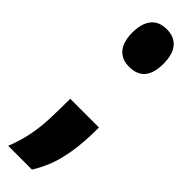

<svg xmlns="http://www.w3.org/2000/svg" viewBox="-255 -527 652 652"><g transform="rotate(45 70.5 -201.5)"><path d="M-20 129Q-2 83 5.5 43Q13 3 14.5 -39.5Q16 -82 16 -133H154Q154 -61 145.5 -11Q137 39 123 72.5Q109 106 94 129ZM81 -351Q44 -351 25 -374.5Q6 -398 6 -441Q6 -485 25 -508.5Q44 -532 81 -532Q118 -532 137 -508.5Q156 -485 156 -441Q156 -351 81 -351Z"/></g></svg>

Font: Bricolage Grotesque Condensed ExtraBold
Style: Regular
Weight: 800
Width: 3
Designer: Mathieu Triay
Foundry: Atelier Triay
Version: Version 1.000;gftools[0.9.30]